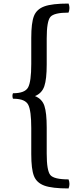

<svg xmlns="http://www.w3.org/2000/svg" viewBox="-20 -890 446 1081"><path d="M243 -172V-25Q243 71 263.5 95.5Q284 120 366 120Q376 146 366 171Q273 171 229.5 155Q186 139 171 100.5Q156 62 156 -22V-169Q156 -267 139 -300Q122 -333 60 -334H53Q47 -351 53 -365Q120 -365 138 -397.5Q156 -430 156 -530V-677Q156 -761 171 -799.5Q186 -838 229.5 -854Q273 -870 366 -870Q376 -846 366 -819Q284 -819 263.5 -794.5Q243 -770 243 -674V-527Q243 -444 229.5 -404.5Q216 -365 177 -349Q217 -333 230 -294Q243 -255 243 -172Z"/></svg>

Font: Adamina
Style: Regular
Weight: 400
Designer: Cyreal (www.cyreal.org)
Foundry: Cyreal
Version: Version 1.011